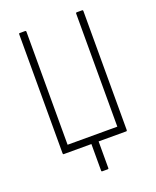

<svg xmlns="http://www.w3.org/2000/svg" viewBox="-148 -741 792 976"><g transform="rotate(-20 248.0 -253.0)"><path d="M234 149Q229 149 229 144V0H79Q75 0 75 -6V-649Q75 -655 79 -655H108Q114 -655 114 -649V-38H383V-649Q383 -655 388 -655H417Q422 -655 422 -649V-6Q422 -3 421 -1.5Q420 0 417 0H268V144Q268 149 263 149Z"/></g></svg>

Font: Sofia Sans Condensed ExtraLight
Style: Regular
Weight: 250
Version: Version 4.100